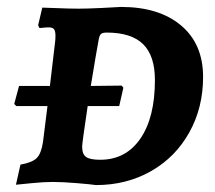

<svg xmlns="http://www.w3.org/2000/svg" viewBox="-20 -525 620 554"><path d="M566 -303Q566 -214 526 -142.5Q486 -71 415.5 -31Q345 9 257 9Q244 7 202.5 3.5Q161 0 132 0Q106 0 71.5 3.5Q37 7 26 8L39 -50Q73 -56 86 -69Q99 -82 104 -115L117 -219H27L21 -225L35 -277H124L139 -404Q140 -411 140 -422Q140 -435 136 -440.5Q132 -446 121 -446Q112 -446 104.5 -445Q97 -444 94 -444L90 -452L102 -503Q114 -503 146 -501.5Q178 -500 208 -500Q231 -500 273 -502Q315 -504 329 -505Q439 -505 502.5 -451.5Q566 -398 566 -303ZM427 -294Q427 -364 393 -397.5Q359 -431 288 -431Q276 -431 271.5 -427Q267 -423 265 -412Q258 -375 242 -277L331 -278L336 -272L324 -219H233Q217 -112 217 -102Q217 -80 228.5 -72Q240 -64 269 -64Q343 -64 385 -125Q427 -186 427 -294Z"/></svg>

Font: Alegreya SC
Style: Bold Italic
Weight: 700
Italic angle: -7°
Designer: Juan Pablo del Peral
Foundry: Huerta Tipografica
Version: Version 2.007; ttfautohint (v1.6)